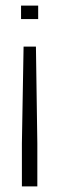

<svg xmlns="http://www.w3.org/2000/svg" viewBox="-20 -494 211 684"><path d="M55 -426V-474H116V-426ZM58 170V17L64 -328H108L113 17V170Z"/></svg>

Font: Kanit ExtraLight
Style: Regular
Weight: 275
Designer: Katatrad Team
Foundry: CadsonDemak
Version: Version 2.000; ttfautohint (v1.8.3)